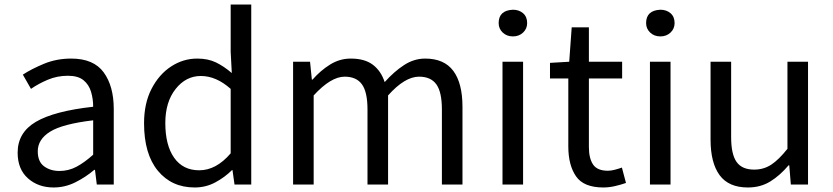

<svg xmlns="http://www.w3.org/2000/svg" viewBox="-20 -816 3684 849"><path d="M217 13Q149 13 103.5 -27.5Q58 -68 58 -141Q58 -230 139 -277.5Q220 -325 392 -344Q392 -379 382.5 -410.5Q373 -442 349 -461.5Q325 -481 280 -481Q233 -481 191.5 -463.5Q150 -446 117 -423L81 -486Q119 -511 174.5 -534Q230 -557 295 -557Q394 -557 438.5 -496Q483 -435 483 -334V0H408L400 -65H397Q358 -32 312.5 -9.5Q267 13 217 13ZM243 -60Q283 -60 318 -78.5Q353 -97 392 -132V-284Q257 -268 202 -234Q147 -200 147 -147Q147 -101 175 -80.5Q203 -60 243 -60Z M841 13Q739 13 678 -61Q617 -135 617 -271Q617 -359 650 -423Q683 -487 736.5 -522Q790 -557 852 -557Q900 -557 935 -540Q970 -523 1005 -493L1000 -587V-796H1091V0H1017L1008 -64H1006Q974 -32 932 -9.5Q890 13 841 13ZM861 -63Q936 -63 1000 -138V-423Q936 -480 868 -480Q802 -480 756.5 -422.5Q711 -365 711 -272Q711 -174 750 -118.5Q789 -63 861 -63Z M1276 0V-543H1351L1359 -464H1362Q1397 -504 1439.5 -530.5Q1482 -557 1531 -557Q1593 -557 1629 -529.5Q1665 -502 1681 -453Q1723 -500 1767 -528.5Q1811 -557 1860 -557Q1944 -557 1984.5 -502.5Q2025 -448 2025 -344V0H1934V-332Q1934 -409 1909.5 -443Q1885 -477 1833 -477Q1770 -477 1696 -394V0H1605V-332Q1605 -409 1580.5 -443Q1556 -477 1504 -477Q1443 -477 1367 -394V0Z M2202 0V-543H2293V0ZM2248 -655Q2221 -655 2203 -672Q2185 -689 2185 -714Q2185 -770 2248 -773Q2275 -773 2293 -757.5Q2311 -742 2311 -714Q2311 -689 2293 -672Q2275 -655 2248 -655Z M2648 13Q2561 13 2527 -36.5Q2493 -86 2493 -168V-469H2412V-538L2497 -543L2508 -695H2584V-543H2731V-469H2584V-166Q2584 -116 2602.5 -88.5Q2621 -61 2668 -61Q2682 -61 2699 -65.5Q2716 -70 2730 -75L2748 -7Q2725 1 2699 7Q2673 13 2648 13Z M2854 0V-543H2945V0ZM2900 -655Q2873 -655 2855 -672Q2837 -689 2837 -714Q2837 -770 2900 -773Q2927 -773 2945 -757.5Q2963 -742 2963 -714Q2963 -689 2945 -672Q2927 -655 2900 -655Z M3287 13Q3202 13 3162 -41.5Q3122 -96 3122 -199V-543H3213V-210Q3213 -134 3237 -100Q3261 -66 3315 -66Q3357 -66 3390.5 -88Q3424 -110 3462 -158V-543H3553V0H3477L3470 -85H3467Q3429 -40 3386 -13.5Q3343 13 3287 13Z"/></svg>

Font: Noto Sans CJK KR Regular (TTF)
Style: Regular
Weight: 400
Designer: Ryoko NISHIZUKA 西塚涼子 (kana & ideographs); Paul D. Hunt (Latin, Greek & Cyrillic); Wenlong ZHANG 张文龙 (bopomofo); Sandoll 
Foundry: Adobe Systems Incorporated
Version: Version 1.004;PS 1.004;hotconv 1.0.82;makeotf.lib2.5.63406